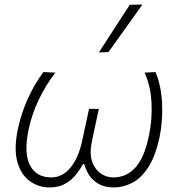

<svg xmlns="http://www.w3.org/2000/svg" viewBox="-20 -813 786 842"><path d="M197 9Q149 9 110.5 -18.8Q72 -46.5 56 -103.8Q40 -161 59 -250.5Q73 -315.5 102 -380Q131 -444.5 170.5 -497L223 -494.5Q180 -439.5 149.5 -374.8Q119 -310 105 -243Q84 -140 111.8 -87.5Q139.5 -35 205.5 -35Q254 -35 289.5 -78.5Q325 -122 340.5 -196.5Q349 -235.5 356.2 -269.2Q363.5 -303 370.5 -335.5H413.5Q406 -302.5 398.8 -267.8Q391.5 -233 383 -193Q367.5 -120.5 397.2 -77.8Q427 -35 478.5 -35Q534 -35 573.5 -78Q613 -121 633 -217.5Q648 -287 644.5 -361.5Q641 -436 614 -494.5L662 -497Q687 -438 690.8 -360.2Q694.5 -282.5 679.5 -210.5Q661.5 -128 630.5 -80Q599.5 -32 560.2 -11.5Q521 9 480 9Q438.5 9 411.2 -7.2Q384 -23.5 369.2 -47.5Q354.5 -71.5 349.5 -93.5H344Q332.5 -71.5 313.5 -47.5Q294.5 -23.5 265.8 -7.2Q237 9 197 9ZM413.5 -583Q448 -636.5 481.8 -688.5Q515.5 -740.5 549 -792L604.5 -793Q567 -740.5 530 -688.5Q493 -636.5 455.5 -584.5Z"/></svg>

Font: Commissioner ExtraLight
Style: Italic
Weight: 200
Italic angle: -12°
Designer: Kostas Bartsokas
Foundry: Kostas Bartsokas
Version: Version 1.000; ttfautohint (v1.8.3)